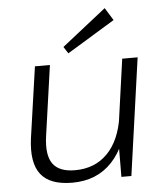

<svg xmlns="http://www.w3.org/2000/svg" viewBox="-55 -826 751 881"><g transform="rotate(-5 321.0 -385.5)"><path d="M141 -216Q129 -130 158 -89.5Q187 -49 260 -49Q352 -49 410 -108.5Q468 -168 484 -278L526 -341L516 -280Q496 -142 426 -67.5Q356 7 243 7Q140 7 98 -47Q56 -101 71 -213L118 -540H187ZM515 0H469L470 -183L520 -540H591ZM496 -720 276 -586 256 -617 460 -778Z"/></g></svg>

Font: Pathway Extreme 28pt Light
Style: Italic
Weight: 300
Italic angle: -8°
Designer: Eduardo Rodriguez Tunni
Foundry: Eduardo Rodriguez Tunni
Version: Version 1.001;gftools[0.9.26]